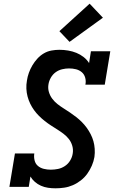

<svg xmlns="http://www.w3.org/2000/svg" viewBox="-20 -1013 640 1041"><path d="M281 8Q260 8 240 5Q220 2 202 -6Q184 -14 169.5 -26.5Q155 -39 145 -56L136 0H31L61 -181H166Q163 -162 167.5 -143.5Q172 -125 185.5 -113.5Q199 -102 217.5 -97.5Q236 -93 255 -93Q275 -93 294.5 -97Q314 -101 331.5 -112.5Q349 -124 360 -142Q371 -160 374 -179Q378 -201 372 -222Q366 -243 353.5 -259Q341 -275 324.5 -287.5Q308 -300 290.5 -311Q273 -322 256 -333Q239 -344 222.5 -357Q206 -370 191.5 -384.5Q177 -399 165 -415.5Q153 -432 144 -450.5Q135 -469 129.5 -489.5Q124 -510 123 -532Q122 -554 126 -576Q129 -597 136.5 -618Q144 -639 155.5 -658.5Q167 -678 182.5 -695Q198 -712 217.5 -723.5Q237 -735 259 -739Q281 -743 302 -743Q326 -743 349.5 -739Q373 -735 394 -726.5Q415 -718 433 -704Q451 -690 463 -671L473 -735H578L548 -554H443Q447 -573 442 -591.5Q437 -610 423.5 -621.5Q410 -633 392 -637.5Q374 -642 354 -642Q336 -642 317 -637.5Q298 -633 282 -621.5Q266 -610 256 -592.5Q246 -575 243 -557Q239 -535 245 -514.5Q251 -494 263.5 -477.5Q276 -461 292 -448.5Q308 -436 325.5 -425Q343 -414 360 -402.5Q377 -391 393 -378.5Q409 -366 423.5 -351.5Q438 -337 450 -320.5Q462 -304 471.5 -285.5Q481 -267 486.5 -247.5Q492 -228 493.5 -206Q495 -184 492 -162Q488 -138 478 -115Q468 -92 453.5 -71.5Q439 -51 418.5 -35Q398 -19 375 -9Q352 1 328 4.5Q304 8 281 8ZM357 -786 302 -844 466 -993 538 -917Z"/></svg>

Font: Iosevka Slab Extended Oblique
Style: Bold
Weight: 700
Width: 7
Italic angle: -9°
Monospace: yes
Designer: Belleve Invis
Foundry: Belleve Invis
Version: Version 11.1.1; ttfautohint (v1.8.3)